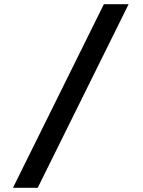

<svg xmlns="http://www.w3.org/2000/svg" viewBox="-20 -772 680 914"><path d="M474.5 -752 41.7 122H159.5L592.3 -752Z"/></svg>

Font: Linux Libertine Mono O 
Style: Mono Bold
Weight: 400
Designer: Philipp H. Poll
Foundry: Philipp H. Poll
Version: Version 5.1.7